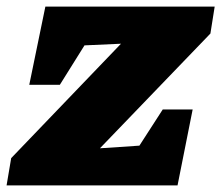

<svg xmlns="http://www.w3.org/2000/svg" viewBox="-35 -564 673 584"><path d="M605 -462 269 -113 389 -121 460 -231H551L505 0H-15L-1 -83L333 -431L222 -426L147 -306H54L103 -544H618Z"/></svg>

Font: Piazzolla SC Black
Style: Italic
Weight: 900
Italic angle: -11.3°
Designer: Juan Pablo del Peral
Foundry: Huerta Tipografica
Version: Version 1.330